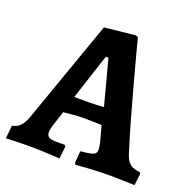

<svg xmlns="http://www.w3.org/2000/svg" viewBox="-129 -769 882 892"><g transform="rotate(20 311.5 -322.5)"><path d="M336 8C336 8 419 0 504 0C547 0 626 3 626 3L633 -55L629 -62C583 -66 564 -83 550 -131C495 -303 406 -648 406 -648L395 -653L242 -637L63 -130C46 -85 28 -67 -3 -62L-10 3C-10 3 56 0 110 0C174 0 256 6 256 6L263 -55L258 -62H215C180 -62 168 -70 168 -94C168 -100 170 -110 174 -125L199 -202C223 -204 263 -209 295 -209C319 -209 361 -208 387 -207L408 -130C411 -116 413 -104 413 -95C413 -70 401 -65 336 -59L331 0ZM223 -286 297 -512H310L369 -289C348 -288 316 -286 295 -286Z"/></g></svg>

Font: Alegreya SC
Style: Bold
Weight: 700
Designer: Juan Pablo del Peral
Foundry: Huerta Tipografica
Version: Version 2.007;PS 002.007;hotconv 1.0.88;makeotf.lib2.5.64775